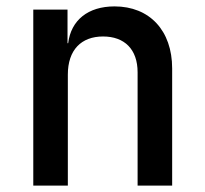

<svg xmlns="http://www.w3.org/2000/svg" viewBox="-20 -580 640 600"><path d="M338 -560C255 -560 202 -517 193 -445H191V-550H84V0H192V-347C192 -424 234 -466 302 -466C369 -466 410 -426 410 -354V0H518V-366C518 -485 447 -560 338 -560Z"/></svg>

Font: Tekne LDO SemiBold
Style: Regular
Weight: 600
Monospace: yes
Designer: Alessio Laiso, Mario Rullo, Paolo Rosset
Foundry: Alessio Laiso
Version: Version 1.000;hotconv 1.0.109;makeotfexe 2.5.65596